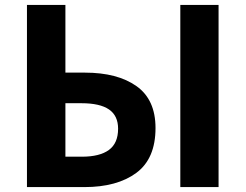

<svg xmlns="http://www.w3.org/2000/svg" viewBox="-20 -762 1000 782"><path d="M246.4 -742V-466.2H325.6Q458.4 -466.2 535.9 -411.2Q613.4 -356.2 613.4 -240.6Q613.4 -115.6 535.1 -57.8Q456.8 0 323.8 0H89.8V-742ZM461 -237.8Q461 -290.6 424.1 -316.1Q387.2 -341.6 311.6 -341.6H246.4V-123.8H313.2Q386 -123.8 423.5 -151.2Q461 -178.6 461 -237.8ZM870.2 -742V0H714.4V-742Z"/></svg>

Font: 寒蝉端黑体 Light
Style: Regular
Weight: 300
Designer: ChillDuanSans {Warren2060}; 
Source Han Sans {Ryoko NISHIZUKA 西塚涼子 (kana, bopomofo & ideographs); Paul D. Hunt (Latin, G
Foundry: ChillType&Adobe
Version: Version 1.300;Glyphs 3.3 (3306)